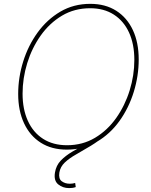

<svg xmlns="http://www.w3.org/2000/svg" viewBox="-20 -757 773 984"><path d="M322.3 9.8Q244.6 9.8 189 -25.6Q133.3 -61 103.3 -125.2Q73.2 -189.5 73.2 -275.4Q73.2 -359.9 98.9 -441.9Q124.5 -523.9 172.9 -590.6Q221.2 -657.2 289.3 -697.3Q357.4 -737.3 442.9 -737.3Q520 -737.3 575.7 -701.9Q631.3 -666.5 661.1 -602.5Q690.9 -538.6 690.9 -452.1Q690.9 -368.2 665.5 -285.9Q640.1 -203.6 592.3 -137Q544.4 -70.3 476.3 -30.3Q408.2 9.8 322.3 9.8ZM323.2 -12.7Q403.3 -12.7 467 -50.8Q530.8 -88.9 575.7 -152.6Q620.6 -216.3 644.5 -293.7Q668.5 -371.1 668.5 -450.2Q668.5 -530.8 641.4 -590.1Q614.3 -649.4 563.5 -682.1Q512.7 -714.8 442.4 -714.8Q361.8 -714.8 297.9 -676.8Q233.9 -638.7 188.7 -575Q143.6 -511.2 119.6 -433.6Q95.7 -356 95.7 -276.9Q95.7 -197.3 122.8 -137.7Q149.9 -78.1 200.9 -45.4Q252 -12.7 323.2 -12.7ZM334.5 207Q301.3 207 278.1 187.7Q254.9 168.5 261.7 127.4Q267.6 90.8 291.5 65.9Q315.4 41 351.1 20Q386.7 -1 428.2 -24.2Q469.7 -47.4 511.2 -79.8Q552.7 -112.3 588.1 -160.9Q623.5 -209.5 647.5 -280.3Q671.4 -351.1 677.7 -451.7L690.4 -452.1Q685.5 -351.1 662.1 -278.3Q638.7 -205.6 603.5 -154.5Q568.4 -103.5 527.3 -69.1Q486.3 -34.7 445.8 -10Q405.3 14.6 370.1 34.4Q335 54.2 312 75.9Q289.1 97.7 284.2 127.4Q279.3 159.2 296.4 171.9Q313.5 184.6 337.9 184.6Q345.2 184.6 352.1 183.6Q358.9 182.6 365.2 180.7L368.2 201.7Q360.4 204.6 352.1 205.8Q343.8 207 334.5 207Z"/></svg>

Font: Inter 18pt Thin
Style: Italic
Weight: 250
Italic angle: -9.3988°
Version: Version 4.001;git-66647c0bb